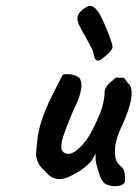

<svg xmlns="http://www.w3.org/2000/svg" viewBox="-20 -627 469 655"><path d="M308 -70Q306 -76 306 -87.5Q306 -99 306 -104Q302 -95 296 -84.5Q290 -74 284 -70Q261 -47 238 -36Q206 -16 183 -16Q155 -16 135 -42Q103 -68 103 -104Q103 -109 105 -123Q107 -160 115.5 -194Q124 -228 148 -281L178 -341L194 -372Q199 -374 210 -374Q226 -374 240 -368Q254 -362 255 -352Q258 -348 258 -337Q258 -305 231 -252L223 -233Q205 -190 197 -166Q189 -142 189 -126Q189 -110 201 -105Q206 -102 213 -102Q233 -102 261.5 -133Q290 -164 320 -237Q334 -271 337 -307Q335 -318 343 -331Q351 -344 364 -352Q368 -358 375 -361.5Q382 -365 384 -361L400 -362Q403 -363 409.5 -353Q416 -343 419 -341Q429 -333 429 -309Q429 -276 405 -218Q386 -178 379.5 -156.5Q373 -135 372 -115Q372 -94 375.5 -82.5Q379 -71 393 -59Q409 -48 406 -7Q404 0 395 4Q386 8 373 8Q351 8 336 -2Q327 -11 321.5 -25.5Q316 -40 308 -70ZM298 -450Q295 -460 274 -497Q260 -521 252 -537Q244 -553 244 -564Q244 -575 252.5 -585Q261 -595 272 -601Q283 -607 286 -607Q300 -607 309 -594Q320 -585 342 -532Q364 -479 364 -466Q364 -458 345 -440.5Q326 -423 318 -421L314 -420Q308 -420 304 -427.5Q300 -435 298 -450Z"/></svg>

Font: Caveat
Style: Bold
Weight: 700
Designer: Pablo Impallari
Foundry: Pablo Impallari
Version: Version 1.500; ttfautohint (v1.6)